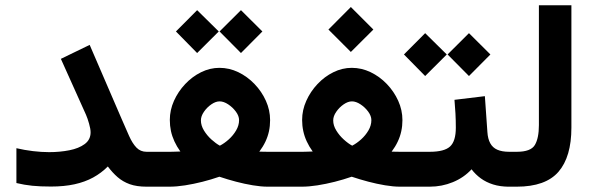

<svg xmlns="http://www.w3.org/2000/svg" viewBox="-20 -702 2237 722"><path d="M320.7 -204.5Q320.7 -176.6 298.4 -160.2Q276.1 -143.8 240.6 -136.9Q205.1 -129.9 164.6 -129.9Q136.3 -129.9 104.1 -133.7Q71.8 -137.6 41.7 -144.7V-13.7Q71.8 -6.5 101.3 -3.5Q130.7 -0.5 171.9 -0.5Q221.3 -0.5 260.4 -9.1Q299.5 -17.7 330.4 -34.6Q361.2 -51.5 385.5 -76Q402.6 -53 422.1 -36Q441.7 -18.9 467.8 -9.4Q494 0 531.3 0H551.8V-131.2H531.3Q508.3 -131.2 493.1 -147Q477.9 -162.8 465.3 -191.1Q452.8 -219.4 436.6 -256.6L317.2 -533.2L208.9 -480.7L303.3 -270.7Q309.4 -256.8 315 -236.8Q320.7 -216.9 320.7 -204.5Z M886.1 -663.8 805.6 -583.7 886.1 -502.6 966.7 -583.7ZM721.3 -663.8 641.6 -583.7 721.3 -502.6 802.6 -583.7ZM805.8 -320.8Q821.1 -320.8 838.1 -309.6Q855.1 -298.4 867 -282.2Q879 -266 879 -250.2Q879 -230.5 868 -211.7Q857 -192.9 840.4 -177.9Q823.8 -163 806.8 -154.2Q791.8 -162.3 775.1 -177.4Q758.5 -192.4 747 -211.2Q735.5 -230 735.5 -249.2Q735.5 -265.2 746.9 -281.7Q758.3 -298.3 774.6 -309.5Q790.9 -320.8 805.8 -320.8ZM995.7 -250.2Q995.7 -287.9 979.9 -322.9Q964.1 -358 937.1 -386.1Q910.1 -414.2 876.1 -430.6Q842 -446.9 805.2 -446.9Q769.5 -446.9 736.1 -430.4Q702.7 -413.9 676.3 -385.8Q649.9 -357.8 634.2 -322.9Q618.6 -288 618.6 -251.1Q618.6 -229.4 622.8 -209.4Q627.1 -189.5 635.9 -170.4Q644.6 -151.3 658.2 -132.3Q646.8 -132 637.8 -131.6Q628.7 -131.2 620.8 -131.2Q612.9 -131.2 604.2 -131.2H532.2V0H617.1Q644.1 0 676 -5Q707.8 -10 741.1 -18.4Q774.4 -26.8 805 -37.5Q835.3 -27.3 867.5 -18.8Q899.7 -10.3 930.6 -5.2Q961.4 0 986.9 0H1049.3V-131.2H1002.3Q996 -131.2 988.6 -131.2Q981.2 -131.2 973 -131.4Q964.9 -131.5 955.2 -131.8Q969.3 -150.8 978.2 -169.6Q987 -188.3 991.4 -208.3Q995.7 -228.3 995.7 -250.2Z M1299.3 -675.6 1215 -590.9 1299.3 -506.6 1384 -590.9ZM1303.4 -320.8Q1318.6 -320.8 1335.7 -309.6Q1352.7 -298.4 1364.6 -282.2Q1376.5 -266 1376.5 -250.2Q1376.5 -230.5 1365.6 -211.7Q1354.6 -192.9 1338 -177.9Q1321.3 -163 1304.4 -154.2Q1289.3 -162.3 1272.7 -177.4Q1256.1 -192.4 1244.6 -211.2Q1233 -230 1233 -249.2Q1233 -265.2 1244.5 -281.7Q1255.9 -298.3 1272.2 -309.5Q1288.5 -320.8 1303.4 -320.8ZM1493.3 -250.2Q1493.3 -287.9 1477.5 -322.9Q1461.6 -358 1434.7 -386.1Q1407.7 -414.2 1373.6 -430.6Q1339.6 -446.9 1302.7 -446.9Q1267 -446.9 1233.6 -430.4Q1200.2 -413.9 1173.8 -385.8Q1147.4 -357.8 1131.8 -322.9Q1116.1 -288 1116.1 -251.1Q1116.1 -229.4 1120.4 -209.4Q1124.6 -189.5 1133.4 -170.4Q1142.2 -151.3 1155.8 -132.3Q1144.4 -132 1135.3 -131.6Q1126.2 -131.2 1118.4 -131.2Q1110.5 -131.2 1101.8 -131.2H1029.8V0H1114.7Q1141.7 0 1173.5 -5Q1205.4 -10 1238.7 -18.4Q1271.9 -26.8 1302.6 -37.5Q1332.9 -27.3 1365.1 -18.8Q1397.3 -10.3 1428.1 -5.2Q1458.9 0 1484.4 0H1546.9V-131.2H1499.8Q1493.6 -131.2 1486.2 -131.2Q1478.8 -131.2 1470.6 -131.4Q1462.4 -131.5 1452.8 -131.8Q1466.9 -150.8 1475.7 -169.6Q1484.6 -188.3 1488.9 -208.3Q1493.3 -228.3 1493.3 -250.2Z M1527.3 -131.2V0H1562V-131.2ZM1743.5 -577.3 1663.1 -497.2 1743.5 -416.1 1824.1 -497.2ZM1578.8 -577.3 1499 -497.2 1578.8 -416.1 1660 -497.2ZM1689 -326.6Q1691.3 -301.7 1692.7 -275.5Q1694.1 -249.4 1694.1 -222Q1694.1 -171.3 1672.6 -151.3Q1651.1 -131.2 1595.7 -131.2H1548.8V0H1595.7Q1641.9 0 1683.2 -17.1Q1724.5 -34.1 1753.2 -65.4Q1768.1 -45.8 1788.1 -31.2Q1808.2 -16.6 1834.5 -8.3Q1860.9 0 1894 0H1905.3V-131.2H1895Q1867.7 -131.2 1850.1 -139Q1832.5 -146.7 1823.5 -163.4Q1814.4 -180 1812.8 -205.6L1803.3 -340.4Z M1885.7 -131.2V0H1923Q2031.6 0 2080.2 -56.1Q2128.7 -112.3 2128.7 -222.1V-682.3H2006.5V-231.5Q2006.5 -182.4 1991.3 -156.8Q1976.1 -131.2 1923.4 -131.2Z"/></svg>

Font: Vazirmatn NL
Style: Regular
Weight: 400
Designer: Saber Rastikerdar
Foundry: Saber Rastikerdar
Version: Version 33.003